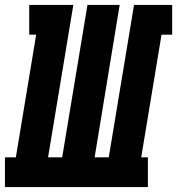

<svg xmlns="http://www.w3.org/2000/svg" viewBox="-53 -755 715 775"><path d="M-33 0V-120H11L93 -615H65V-735H243L141 -120H198L300 -735H430L329 -120H386L488 -735H642V-615H599L517 -120H544V0Z"/></svg>

Font: Iosevka Slab HvExObl
Style: Regular
Weight: 900
Width: 7
Italic angle: -9°
Monospace: yes
Designer: Belleve Invis
Foundry: Belleve Invis
Version: Version 11.1.1; ttfautohint (v1.8.3)